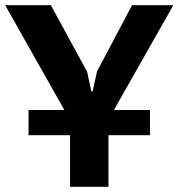

<svg xmlns="http://www.w3.org/2000/svg" viewBox="-22 -720 688 740"><path d="M88 -296H226L-2 -700H174L314 -443L330 -368H335L352 -445L487 -700H646L417 -296H556V-199H396V0H248V-199H88Z"/></svg>

Font: PT Sans Caption
Style: Bold
Weight: 700
Designer: A.Korolkova, O.Umpeleva, V.Yefimov
Foundry: ParaType Ltd
Version: Version 2.003W OFL